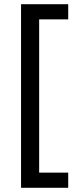

<svg xmlns="http://www.w3.org/2000/svg" viewBox="-20 -734 369 912"><path d="M304 158H80V-714H304V-642H166V86H304Z"/></svg>

Font: guzrati15
Style: Regular
Weight: 400
Designer: Jelle Bosma - Monotype Design Team
Foundry: Monotype Imaging Inc.
Version: Version 2.006